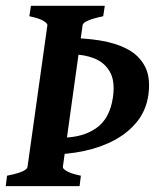

<svg xmlns="http://www.w3.org/2000/svg" viewBox="-23 -635 554 655"><path d="M483.4 -312.5Q476.1 -259.8 445.6 -221.2Q415 -182.6 368.4 -157.5Q321.8 -132.3 264.6 -120.1Q207.5 -107.9 147.5 -107.9Q152.3 -142.1 160.2 -191.7Q168 -241.2 176.5 -297.1Q185.1 -353 193.1 -407.5Q201.2 -461.9 207 -505.4Q263.2 -505.4 315.9 -497.3Q368.7 -489.3 409.4 -468.5Q450.2 -447.8 470.7 -409.9Q491.2 -372.1 483.4 -312.5ZM248.5 0H-3.4L1 -35.6Q68.4 -48.8 70.8 -65.4L138.7 -549.3Q139.2 -555.2 124.8 -564Q110.4 -572.8 77.1 -579.6L82.5 -615.2H334.5L329.1 -579.6Q261.2 -565.4 258.8 -549.3L191.4 -65.4Q190.4 -59.6 205.1 -51Q219.7 -42.5 252.9 -35.6ZM362.3 -303.2Q370.1 -358.4 351.8 -390.1Q333.5 -421.9 299.3 -435.5Q265.1 -449.2 225.1 -449.2Q216.8 -373.5 206.8 -302.5Q196.8 -231.4 188 -165.5Q258.8 -165.5 305.2 -197.8Q351.6 -230 362.3 -303.2Z"/></svg>

Font: Gentium Plus
Style: Bold Italic
Weight: 700
Italic angle: -8°
Designer: Victor Gaultney, Annie Olsen, Iska Routamaa, Becca Hirsbrunner
Foundry: SIL International
Version: Version 6.101